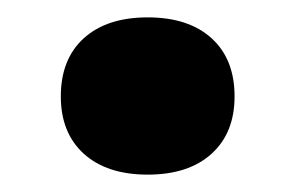

<svg xmlns="http://www.w3.org/2000/svg" viewBox="-20 -192 340 221"><path d="M250 -81Q250 -39 223.5 -15Q197 9 150 9Q103 9 76.5 -15Q50 -39 50 -81Q50 -124 76.5 -148Q103 -172 150 -172Q197 -172 223.5 -148Q250 -124 250 -81Z"/></svg>

Font: Elaine Sans
Style: Bold
Weight: 700
Designer: Wei Huang
Foundry: Wei Huang
Version: Version 2.001;December 24, 2019;FontCreator 12.0.0.2547 64-b